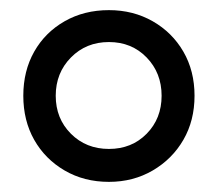

<svg xmlns="http://www.w3.org/2000/svg" viewBox="-20 -644 430 379"><path d="M195 -285Q146 -285 107.5 -307.5Q69 -330 47.5 -368Q26 -406 26 -455Q26 -504 47.5 -542Q69 -580 107.5 -602Q146 -624 195 -624Q243 -624 281.5 -602Q320 -580 342 -542Q364 -504 364 -455Q364 -406 342 -368Q320 -330 281.5 -307.5Q243 -285 195 -285ZM195 -350Q240 -350 269.5 -380Q299 -410 299 -455Q299 -500 269.5 -530.5Q240 -561 195 -561Q150 -561 120 -530.5Q90 -500 90 -455Q90 -410 120 -380Q150 -350 195 -350Z"/></svg>

Font: Piazzolla SC
Style: Bold
Weight: 700
Designer: Juan Pablo del Peral
Foundry: Huerta Tipografica
Version: Version 1.330